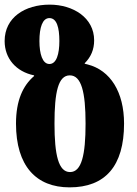

<svg xmlns="http://www.w3.org/2000/svg" viewBox="-20 -794 589 828"><path d="M280 14C434 14 515 -78 515 -261C515 -397 456 -491 358 -516C354 -517 350 -518 346 -519L345 -521C372 -548 386 -580 386 -620C386 -718 295 -774 194 -774C88 -774 0 -719 0 -617C0 -542 49 -485 127 -469V-466C79 -425 49 -361 49 -261C49 -78 136 14 280 14ZM193 -518C163 -518 150 -562 150 -617C150 -675 163 -716 193 -716C225 -716 236 -675 236 -617C236 -562 224 -518 193 -518ZM282 -52C232 -52 215 -126 215 -261C215 -397 231 -469 281 -469C331 -469 349 -397 349 -261C349 -126 332 -52 282 -52Z"/></svg>

Font: Noto Serif Georgian ExtraCondensed Black
Style: Regular
Weight: 900
Width: 2
Designer: Monotype Design Team, Akaki Razmadze
Foundry: Google LLC
Version: Version 2.003